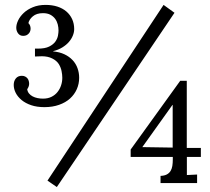

<svg xmlns="http://www.w3.org/2000/svg" viewBox="-20 -736 845 772"><path d="M681.6 -684.6 208.5 16.1 170.9 -9.8 637.7 -716.3ZM35.2 -394.5Q35.2 -410.2 43.7 -420.7Q52.2 -431.2 67.9 -431.2Q75.7 -431.2 81.3 -428.2Q86.9 -425.3 90.6 -420.7Q94.2 -416 95.7 -410.2Q97.2 -404.3 97.2 -398.9Q97.2 -393.6 95 -387.7Q92.8 -381.8 89.4 -377.4Q90.8 -367.2 96.7 -360.1Q102.5 -353 111.3 -348.4Q120.1 -343.8 130.9 -341.6Q141.6 -339.4 152.8 -339.4Q172.4 -339.4 187 -346.7Q201.7 -354 211.2 -366Q220.7 -377.9 225.6 -392.8Q230.5 -407.7 230.5 -423.3Q230.5 -435.5 227.5 -450.4Q224.6 -465.3 216.1 -478.8Q207.5 -492.2 189.9 -501Q172.4 -509.8 148.4 -509.8Q135.7 -509.8 120.6 -508.8V-540.5H132.3Q161.1 -540.5 177.7 -548.8Q194.3 -557.1 202.6 -568.8Q210.9 -580.6 213.1 -592.8Q215.3 -605 215.3 -613.3Q215.3 -625.5 212.2 -637.9Q209 -650.4 201.7 -660.4Q194.3 -670.4 182.4 -676.8Q170.4 -683.1 152.8 -683.1Q127 -683.1 112.1 -670.4Q97.2 -657.7 94.2 -643.1Q103 -634.3 103 -621.1Q103 -616.7 101.6 -611.6Q100.1 -606.4 96.4 -602.1Q92.8 -597.7 87.2 -594.7Q81.5 -591.8 73.2 -591.8Q60.1 -591.8 52.7 -601.8Q45.4 -611.8 45.4 -624.5Q45.4 -638.2 53 -654.1Q60.5 -669.9 75.2 -683.8Q89.8 -697.8 112.1 -707Q134.3 -716.3 163.6 -716.3Q189.5 -716.3 210.7 -709.5Q231.9 -702.6 246.8 -689.9Q261.7 -677.2 270 -659.2Q278.3 -641.1 278.3 -619.1Q278.3 -606.4 272.9 -593Q267.6 -579.6 257.1 -567.4Q246.6 -555.2 230.7 -545.4Q214.8 -535.6 193.8 -530.3V-529.3Q219.7 -526.9 239.3 -517.6Q258.8 -508.3 272 -494.1Q285.2 -480 291.7 -461.7Q298.3 -443.4 298.3 -423.3Q298.3 -398.9 288.8 -377.4Q279.3 -356 261.5 -339.8Q243.7 -323.7 217.5 -314.5Q191.4 -305.2 158.7 -305.2Q128.4 -305.2 105.5 -313Q82.5 -320.8 66.9 -333.7Q51.3 -346.7 43.2 -362.5Q35.2 -378.4 35.2 -394.5ZM772.5 0H625.5V-28.8Q640.6 -29.3 650.4 -34.4Q660.2 -39.6 665.5 -48.1Q670.9 -56.6 672.9 -68.6Q674.8 -80.6 674.8 -95.2V-105H505.4V-134.8L704.6 -411.1H731V-141.1H787.6V-105H731.4V-32.2L772.5 -34.2ZM552.2 -144.5 674.3 -142.6V-314H673.3Z"/></svg>

Font: DimaThulth2
Style: Regular
Weight: 400
Designer: R.Balvardi
Foundry: R.Balvardi (R.Balvardi@gmail.com)
Version: Version 1.00;November 13, 2018;FontCreator 11.5.0.2427 64-bi